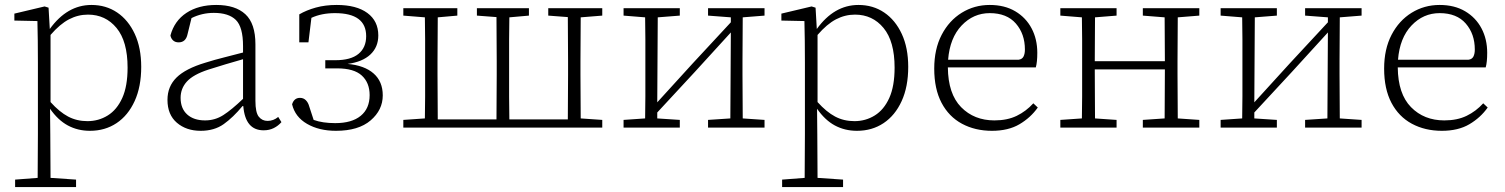

<svg xmlns="http://www.w3.org/2000/svg" viewBox="-20 -515 6073 775"><path d="M335 -456Q295 -456 258.5 -437Q222 -418 184 -374V-103Q220 -63 255 -44.5Q290 -26 333 -26Q378 -26 415 -49Q452 -72 473.5 -119.5Q495 -167 495 -242Q495 -348 450.5 -402Q406 -456 335 -456ZM343 13Q294 13 254 -8.5Q214 -30 182 -76L183 28Q183 68 183.5 115Q184 162 184 203L287 210V240H41V210L132 203Q132 162 132.5 114.5Q133 67 133 26V-262Q133 -309 132.5 -350.5Q132 -392 131 -430L38 -432V-460L160 -489L176 -484L181 -398Q251 -495 349 -495Q408 -495 453 -464.5Q498 -434 524 -378Q550 -322 550 -245Q550 -165 523.5 -107Q497 -49 450.5 -18Q404 13 343 13Z M1044 11Q970 11 962 -87H959Q921 -41 883 -14Q845 13 790 13Q732 13 694 -19.5Q656 -52 656 -112Q656 -166 692.5 -202Q729 -238 809 -262Q847 -274 885.5 -283.5Q924 -293 961 -303V-329Q961 -406 932 -434.5Q903 -463 843 -463Q795 -463 753 -442L737 -377Q730 -344 701 -344Q687 -344 678.5 -352Q670 -360 668 -372Q684 -431 732.5 -463Q781 -495 853 -495Q930 -495 970.5 -457.5Q1011 -420 1011 -336V-108Q1011 -61 1024.5 -44Q1038 -27 1060 -27Q1084 -27 1103 -43L1116 -22Q1103 -7 1085 2Q1067 11 1044 11ZM709 -120Q709 -77 735.5 -53Q762 -29 808 -29Q848 -29 881.5 -50.5Q915 -72 961 -116V-276Q926 -266 890.5 -255.5Q855 -245 821 -234Q760 -214 734.5 -186Q709 -158 709 -120Z M1336 13Q1268 13 1219.5 -15Q1171 -43 1159 -94Q1167 -120 1191 -120Q1205 -120 1214.5 -110.5Q1224 -101 1228 -86L1246 -31Q1282 -18 1333 -18Q1400 -18 1436 -47.5Q1472 -77 1472 -131Q1472 -181 1440.5 -210Q1409 -239 1341 -239H1293V-272H1334Q1396 -272 1427 -297.5Q1458 -323 1458 -369Q1458 -462 1332 -462Q1278 -462 1237 -443L1225 -344H1188V-457Q1217 -474 1255 -484.5Q1293 -495 1339 -495Q1419 -495 1463 -462.5Q1507 -430 1507 -372Q1507 -325 1475 -295Q1443 -265 1383 -257Q1451 -251 1488 -218.5Q1525 -186 1525 -130Q1525 -71 1476 -29Q1427 13 1336 13Z M2193 -452V-482H2411V-452L2324 -445Q2324 -405 2323.5 -356.5Q2323 -308 2323 -268V-214Q2323 -174 2323.5 -126Q2324 -78 2324 -37L2411 -31V0H1608V-31L1695 -37Q1696 -78 1696 -126Q1696 -174 1696 -214V-268Q1696 -308 1696 -356.5Q1696 -405 1695 -445L1608 -452V-482H1826V-452L1747 -445Q1747 -405 1746.5 -356.5Q1746 -308 1746 -268V-214Q1746 -174 1746.5 -124Q1747 -74 1747 -33H1984Q1984 -74 1984.5 -124Q1985 -174 1985 -214V-268Q1985 -308 1984.5 -357Q1984 -406 1984 -446L1905 -452V-482H2115V-452L2036 -445Q2035 -405 2035 -356.5Q2035 -308 2035 -268V-214Q2035 -174 2035 -124Q2035 -74 2036 -33H2272Q2272 -74 2272.5 -124Q2273 -174 2273 -214V-268Q2273 -308 2272.5 -357Q2272 -406 2272 -446Z M2838 -452V-482H3066V-452L2978 -445Q2978 -405 2977.5 -356.5Q2977 -308 2977 -268V-214Q2977 -174 2977.5 -126Q2978 -78 2978 -37L3066 -31V0H2838V-31L2928 -37L2930 -384L2784 -224L2633 -61V-37L2724 -31V0H2497V-31L2584 -37Q2585 -78 2585 -126Q2585 -174 2585 -214V-268Q2585 -308 2585 -356.5Q2585 -405 2584 -445L2497 -452V-482H2724V-452L2635 -445L2633 -102L2776 -259L2930 -425V-445Z M3431 -456Q3391 -456 3354.5 -437Q3318 -418 3280 -374V-103Q3316 -63 3351 -44.5Q3386 -26 3429 -26Q3474 -26 3511 -49Q3548 -72 3569.5 -119.5Q3591 -167 3591 -242Q3591 -348 3546.5 -402Q3502 -456 3431 -456ZM3439 13Q3390 13 3350 -8.5Q3310 -30 3278 -76L3279 28Q3279 68 3279.5 115Q3280 162 3280 203L3383 210V240H3137V210L3228 203Q3228 162 3228.5 114.5Q3229 67 3229 26V-262Q3229 -309 3228.5 -350.5Q3228 -392 3227 -430L3134 -432V-460L3256 -489L3272 -484L3277 -398Q3347 -495 3445 -495Q3504 -495 3549 -464.5Q3594 -434 3620 -378Q3646 -322 3646 -245Q3646 -165 3619.5 -107Q3593 -49 3546.5 -18Q3500 13 3439 13Z M3975 -462Q3909 -462 3861.5 -412Q3814 -362 3807 -274H4092Q4106 -276 4111.5 -287Q4117 -298 4117 -315Q4117 -378 4080.5 -420Q4044 -462 3975 -462ZM3984 13Q3916 13 3863 -15.5Q3810 -44 3780.5 -100Q3751 -156 3751 -238Q3751 -317 3781 -374.5Q3811 -432 3862 -463.5Q3913 -495 3975 -495Q4035 -495 4078 -469.5Q4121 -444 4144 -400.5Q4167 -357 4167 -302Q4167 -264 4161 -243H3806Q3807 -136 3859.5 -82.5Q3912 -29 3994 -29Q4046 -29 4084 -47.5Q4122 -66 4151 -98L4169 -81Q4140 -40 4095 -13.5Q4050 13 3984 13Z M4593 -452V-482H4821V-452L4734 -445Q4734 -405 4733.5 -356.5Q4733 -308 4733 -268V-214Q4733 -174 4733.5 -126Q4734 -78 4734 -37L4821 -31V0H4593V-31L4681 -37Q4681 -78 4681.5 -130.5Q4682 -183 4682 -235H4399Q4399 -180 4399.5 -128.5Q4400 -77 4400 -37L4487 -31V0H4260V-31L4347 -37Q4348 -78 4348 -126Q4348 -174 4348 -214V-268Q4348 -308 4348 -356.5Q4348 -405 4347 -445L4260 -452V-482H4487V-452L4400 -445Q4400 -406 4399.5 -358.5Q4399 -311 4399 -268H4682Q4682 -311 4681.5 -358.5Q4681 -406 4681 -445Z M5248 -452V-482H5476V-452L5388 -445Q5388 -405 5387.5 -356.5Q5387 -308 5387 -268V-214Q5387 -174 5387.5 -126Q5388 -78 5388 -37L5476 -31V0H5248V-31L5338 -37L5340 -384L5194 -224L5043 -61V-37L5134 -31V0H4907V-31L4994 -37Q4995 -78 4995 -126Q4995 -174 4995 -214V-268Q4995 -308 4995 -356.5Q4995 -405 4994 -445L4907 -452V-482H5134V-452L5045 -445L5043 -102L5186 -259L5340 -425V-445Z M5791 -462Q5725 -462 5677.5 -412Q5630 -362 5623 -274H5908Q5922 -276 5927.5 -287Q5933 -298 5933 -315Q5933 -378 5896.5 -420Q5860 -462 5791 -462ZM5800 13Q5732 13 5679 -15.5Q5626 -44 5596.5 -100Q5567 -156 5567 -238Q5567 -317 5597 -374.5Q5627 -432 5678 -463.5Q5729 -495 5791 -495Q5851 -495 5894 -469.5Q5937 -444 5960 -400.5Q5983 -357 5983 -302Q5983 -264 5977 -243H5622Q5623 -136 5675.5 -82.5Q5728 -29 5810 -29Q5862 -29 5900 -47.5Q5938 -66 5967 -98L5985 -81Q5956 -40 5911 -13.5Q5866 13 5800 13Z"/></svg>

Font: Source Serif 4 SmText Light
Style: Regular
Weight: 300
Designer: Frank Grießhammer
Foundry: Adobe
Version: Version 4.005;hotconv 1.1.0;makeotfexe 2.6.0